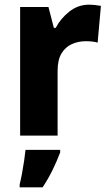

<svg xmlns="http://www.w3.org/2000/svg" viewBox="-20 -579 464 820"><path d="M360 -559Q372 -559 386 -557.5Q400 -556 411 -554L397 -397Q378 -403 346 -403Q314 -403 286.5 -390.5Q259 -378 242.5 -350.5Q226 -323 226 -276V0H66V-549H187L210 -460H218Q238 -499 275.5 -529Q313 -559 360 -559ZM237 72Q223 109 205 146Q187 183 162 221H64V208Q69 189 74 162Q79 135 83 108Q87 81 89 61H237Z"/></svg>

Font: Noto Sans SemiCondensed ExtraBold
Style: Regular
Weight: 800
Width: 4
Designer: Monotype Design Team
Foundry: Monotype Imaging Inc.
Version: Version 2.013; ttfautohint (v1.8.4.7-5d5b)